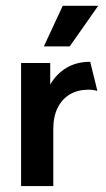

<svg xmlns="http://www.w3.org/2000/svg" viewBox="-20 -630 358 650"><path d="M51.4 0V-416.7H150V-343.8Q171.5 -380.6 205.6 -400.7Q239.6 -420.8 285.4 -420.8L309.7 -322.2Q302.8 -324.3 295.1 -325.3Q287.5 -326.4 279.9 -326.4Q243.8 -326.4 217 -310.8Q190.3 -295.1 175.3 -265.3Q160.4 -235.4 160.4 -193.1V0ZM128.5 -472.9 192.4 -610.4H312.5L216 -472.9Z"/></svg>

Font: Afacad Flux SemiBold
Style: Regular
Weight: 600
Designer: Kristian Moeller
Foundry: Dicotype
Version: Version 1.100